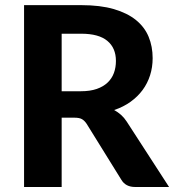

<svg xmlns="http://www.w3.org/2000/svg" viewBox="-20 -746 694 766"><path d="M226 -276.5V0H76V-725.5H304Q380 -725.5 434 -709.8Q488 -694 522.5 -666Q557 -638 573 -599.2Q589 -560.5 589 -514Q589 -478 578.8 -445.8Q568.5 -413.5 549 -387Q529.5 -360.5 501 -340Q472.5 -319.5 435.5 -307Q450 -299 462.8 -287.8Q475.5 -276.5 485.5 -261L654.5 0H519Q481 0 464 -29L326 -251.5Q317.5 -264.5 307.2 -270.5Q297 -276.5 277 -276.5ZM226 -382H303Q339.5 -382 366 -391.2Q392.5 -400.5 409.5 -416.8Q426.5 -433 434.5 -455Q442.5 -477 442.5 -503Q442.5 -554.5 408.2 -583Q374 -611.5 304 -611.5H226Z"/></svg>

Font: Lato Heavy
Style: Regular
Weight: 800
Designer: Lukasz Dziedzic
Foundry: tyPoland Lukasz Dziedzic
Version: Version 2.007; 2014-02-27